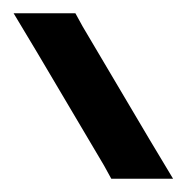

<svg xmlns="http://www.w3.org/2000/svg" viewBox="-32 -760 286 289"><path d="M24.5 -680 -11.5 -740H81.5L92.5 -720L192.5 -551L228.5 -491H135.5L124.5 -511Z"/></svg>

Font: Nordica Plus
Style: NordicaClassicLtExt
Weight: 300
Version: Version 1.01